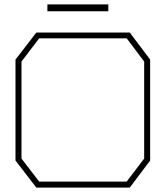

<svg xmlns="http://www.w3.org/2000/svg" viewBox="-20 -847 748 867"><path d="M566 0H144L50 -122V-578L144 -700H566L658 -578V-122ZM631 -569 552 -674H157L77 -569V-131L157 -27H552L631 -131ZM194 -827H469V-796H194Z"/></svg>

Font: Turret Road ExtraLight
Style: Regular
Weight: 275
Designer: Noponies
Foundry: Noponies
Version: Version 1.001; ttfautohint (v1.8)